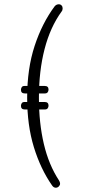

<svg xmlns="http://www.w3.org/2000/svg" viewBox="-20 -728 440 898"><path d="M256 116Q261 124 261 131Q261 138 255 144Q249 150 241 150Q231 150 224 140Q170 63 138.5 -39.5Q107 -142 107 -271Q107 -407 142 -513.5Q177 -620 236 -699Q244 -708 255 -708Q263 -708 268 -702.5Q273 -697 273 -689Q273 -680 268 -674Q215 -601 188.5 -498.5Q162 -396 162 -271Q162 -153 185 -55Q208 43 256 116ZM96 -216Q78 -216 78 -233Q78 -239 81.5 -245Q85 -251 95 -251H189Q207 -251 207 -234Q207 -227 203 -221.5Q199 -216 190 -216ZM96 -291Q78 -291 78 -308Q78 -314 81.5 -320Q85 -326 95 -326H189Q207 -326 207 -309Q207 -302 203 -296.5Q199 -291 190 -291Z"/></svg>

Font: Agu Display
Style: Regular
Weight: 400
Designer: Oluwaseun Badejo
Version: Version 1.103